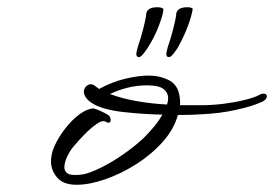

<svg xmlns="http://www.w3.org/2000/svg" viewBox="-20 -493 758 531"><path d="M192 18Q155 18 138 -2Q121 -22 121 -47Q121 -60 126 -77Q134 -100 151.5 -125.5Q169 -151 191 -170Q213 -189 235 -193Q239 -194 250 -189.5Q261 -185 271.5 -179.5Q282 -174 284 -170Q286 -164 286 -162Q286 -149 273 -156Q264 -162 247 -150Q230 -138 213.5 -121Q197 -104 187 -92Q175 -79 166.5 -61.5Q158 -44 158 -30Q158 -22 164 -15.5Q170 -9 188 -9Q193 -9 198.5 -9.5Q204 -10 211 -11Q230 -15 258.5 -29Q287 -43 318.5 -64.5Q350 -86 377 -111Q391 -125 405 -141.5Q419 -158 429 -176Q377 -177 322.5 -183Q268 -189 239 -205Q225 -213 218.5 -222Q212 -231 212 -239Q212 -248 218 -254Q224 -260 231 -260Q237 -260 242 -256Q245 -254 248 -251.5Q251 -249 254 -247Q291 -267 327.5 -275.5Q364 -284 391 -284Q422 -284 447.5 -271Q473 -258 477 -224Q478 -218 478 -212.5Q478 -207 478 -202H537Q567 -202 598.5 -206Q630 -210 656.5 -216.5Q683 -223 696 -230Q703 -234 708 -234Q718 -234 718 -227Q718 -216 699 -209Q677 -199 632 -189Q587 -179 537 -177Q525 -176 508.5 -175.5Q492 -175 472 -175Q461 -135 429.5 -100Q398 -65 356 -38.5Q314 -12 270.5 3Q227 18 192 18ZM442 -204Q445 -213 445 -221Q445 -237 432 -247Q419 -257 387 -257Q359 -257 333 -250.5Q307 -244 284 -233Q319 -220 360 -213Q401 -206 442 -204ZM364 -335Q357 -335 357 -344Q357 -347 358.5 -352.5Q360 -358 361 -363Q369 -386 375 -409Q381 -432 384 -449Q383 -473 415 -473Q428 -473 432 -468Q432 -456 420 -423.5Q408 -391 388 -360Q382 -351 375.5 -343Q369 -335 364 -335ZM447 -335Q440 -335 440 -344Q440 -347 441.5 -352.5Q443 -358 444 -363Q452 -386 458 -409Q464 -432 467 -449Q466 -473 498 -473Q509 -473 513 -469Q511 -452 500 -422Q489 -392 471 -360Q465 -351 458.5 -343Q452 -335 447 -335Z"/></svg>

Font: WindSong Medium
Style: Regular
Weight: 500
Designer: Robert E. Leuschke
Foundry: Robert E. Leuschke
Version: Version 1.010; ttfautohint (v1.8.3)